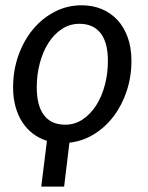

<svg xmlns="http://www.w3.org/2000/svg" viewBox="-20 -534 559 726"><path d="M226.5 -62.5Q263 -62.5 292.8 -82.5Q322.5 -102.5 343.8 -135.8Q365 -169 376.5 -212.5Q388 -256 388 -303.5Q388 -373.5 360.2 -408.8Q332.5 -444 280.5 -444Q243.5 -444 213.8 -424.2Q184 -404.5 163 -371.5Q142 -338.5 130.5 -295Q119 -251.5 119 -204Q119 -134 146.5 -98.2Q174 -62.5 226.5 -62.5ZM157.5 -1.5Q128.5 -10.5 105 -28.2Q81.5 -46 64.8 -71.5Q48 -97 38.8 -130.2Q29.5 -163.5 29.5 -203.5Q29.5 -267.5 49.5 -324Q69.5 -380.5 104.5 -422.8Q139.5 -465 186.8 -489.5Q234 -514 288.5 -514Q330 -514 364.5 -499.8Q399 -485.5 424 -458.5Q449 -431.5 463 -392.5Q477 -353.5 477 -304Q477 -244 459.2 -190.2Q441.5 -136.5 410 -94.8Q378.5 -53 335.5 -26.5Q292.5 0 242.5 5.5L222.5 171.5H136Z"/></svg>

Font: Lato 2
Style: Italic
Weight: 400
Italic angle: -7°
Designer: Lukasz Dziedzic with Adam Twardoch and Botio Nikoltchev
Foundry: tyPoland Lukasz Dziedzic
Version: Version 2.015; 2015-08-06; http://www.latofonts.com/